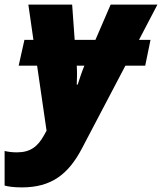

<svg xmlns="http://www.w3.org/2000/svg" viewBox="-83 -573 703 833"><path d="M12 240C138 240 213 185 273 70L461 -288H547L570 -400H520L600 -553H397L331 -400H241L230 -553H40L62 -400H23L-2 -288H78L119 -6L108 14C80 64 48 88 -10 88C-32 88 -51 85 -63 82V232C-49 236 -26 240 12 240ZM250 -206C251 -232 252 -259 250 -288H283C273 -264 262 -231 254 -206Z"/></svg>

Font: Noto Sans Black
Style: Italic
Weight: 900
Italic angle: -12°
Designer: Monotype Design Team
Foundry: Monotype Imaging Inc.
Version: Version 2.013